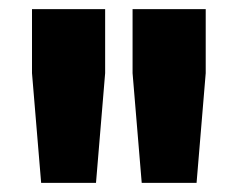

<svg xmlns="http://www.w3.org/2000/svg" viewBox="-20 -720 520 420"><path d="M210 -700V-560L190 -320H70L50 -560V-700ZM430 -700V-560L410 -320H290L270 -560V-700Z"/></svg>

Font: Fivo Sans Modern Heavy
Style: Regular
Weight: 900
Designer: Alexander Slobzheninov
Foundry: Alexander Slobzheninov
Version: 1.0